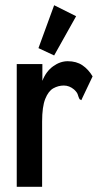

<svg xmlns="http://www.w3.org/2000/svg" viewBox="-20 -713 390 734"><path d="M44 -468H142V-404Q156 -440 183 -459.5Q210 -479 239 -479Q272 -479 295 -463.5Q318 -448 334 -421L295 -339L291 -330L284 -334Q280 -342 277.5 -351Q275 -360 263 -371Q245 -386 224 -386Q203 -386 184 -375.5Q165 -365 153 -335Q141 -305 141 -248V1H44ZM187 -501 127 -529 187 -693 271 -651Z"/></svg>

Font: Inconsolata ExtraCondensed ExtraBold
Style: Regular
Weight: 800
Width: 2
Monospace: yes
Designer: Raph Levien, Cyreal, Brenton Simpson
Foundry: Raph Levien, Cyreal, Google
Version: Version 3.001; ttfautohint (v1.8.2.53-6de2)